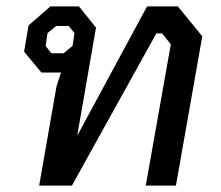

<svg xmlns="http://www.w3.org/2000/svg" viewBox="-20 -578 687 598"><path d="M156 -309 170 -352H109L55 -417L69 -499L137 -558H226L279 -492L221 -158H222L438 -558H534L610 -465L528 0H434L512 -440L485 -474H467L204 0H102ZM178 -412 206 -435 212 -475 194 -497H155L128 -475L122 -435L140 -412Z"/></svg>

Font: Chakra Petch Medium
Style: Italic
Weight: 500
Italic angle: -10°
Designer: Katatrad Aksorn Co.,Ltd.
Foundry: Cadson Demak Co.,Ltd.
Version: Version 1.000; ttfautohint (v1.6)